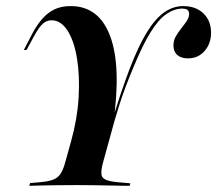

<svg xmlns="http://www.w3.org/2000/svg" viewBox="-20 -602 704 622"><path d="M229.8 -2.4Q196.8 -2.4 167.7 -2Q138.7 -1.6 115.3 -1.2Q91.9 -0.8 75 0L77.4 -8.9L112.9 -12.1Q138.7 -14.5 153.6 -20.6Q168.5 -26.6 177 -40.3Q185.5 -54 191.9 -78.2L210.5 -145.2Q230.6 -216.9 234.7 -286.7Q238.7 -356.5 229.4 -412.9Q220.2 -469.4 198.8 -502.8Q177.4 -536.3 146.8 -536.3Q131.5 -536.3 119 -525.4Q106.5 -514.5 91.1 -486.3L66.1 -440.3H57.3L87.1 -497.6Q100.8 -522.6 117.3 -541.5Q133.9 -560.5 156 -571.4Q178.2 -582.3 208.9 -582.3Q300.8 -582.3 337.1 -484.3Q373.4 -386.3 346.8 -201.6L339.5 -198.4Q371.8 -305.6 400 -379Q428.2 -452.4 455.6 -497.2Q483.1 -541.9 512.1 -562.1Q541.1 -582.3 573.4 -582.3Q614.5 -582.3 639.1 -558.5Q663.7 -534.7 663.7 -496Q663.7 -460.5 642.7 -436.7Q621.8 -412.9 588.7 -412.9Q566.9 -412.9 554.4 -423.8Q541.9 -434.7 541.9 -454.8Q541.9 -471 549.6 -484.3Q557.3 -497.6 567.3 -510.1Q577.4 -522.6 585.1 -534.3Q592.7 -546 592.7 -556.5Q592.7 -565.3 587.5 -569.8Q582.3 -574.2 569.4 -574.2Q542.7 -573.4 517.7 -555.6Q492.7 -537.9 467.3 -496.8Q441.9 -455.6 412.9 -385.5Q400 -354.8 388.3 -324.2Q376.6 -293.5 367.7 -265.3Q358.9 -237.1 351.6 -212.9L314.5 -78.2Q304 -41.9 311.3 -29Q318.5 -16.1 357.3 -12.1L402.4 -8.1L400 0Q386.3 0 368.1 -0.4Q350 -0.8 328.6 -1.2Q307.3 -1.6 282.3 -2Q257.3 -2.4 230.6 -2.4H231.5Z"/></svg>

Font: Playfair 144pt
Style: Bold Italic
Weight: 700
Italic angle: -15.6°
Designer: Claus Eggers Sørensen
Foundry: Claus Eggers Sørensen
Version: Version 2.203